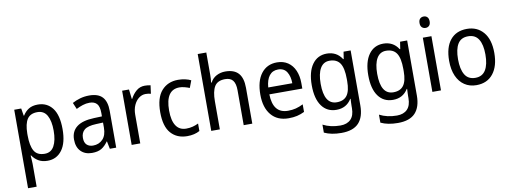

<svg xmlns="http://www.w3.org/2000/svg" viewBox="-73 -1288 4975 1870"><g transform="rotate(-10 2414.0 -353.0)"><path d="M312 -639Q403 -639 456 -570Q509 -501 509 -362Q509 -226 456 -154.5Q403 -83 313 -83Q259 -83 222 -105.5Q185 -128 163 -162H158Q159 -144 161 -121Q163 -98 163 -80V147H78V-629H147L159 -556H163Q186 -594 221.5 -616.5Q257 -639 312 -639ZM295 -567Q225 -567 194.5 -520.5Q164 -474 163 -379V-361Q163 -259 192.5 -207Q222 -155 297 -155Q360 -155 390.5 -210.5Q421 -266 421 -362Q421 -458 390.5 -512.5Q360 -567 295 -567Z M820 -639Q909 -639 950.5 -594Q992 -549 992 -457V-93H929L914 -168H911Q881 -125 845.5 -104Q810 -83 752 -83Q683 -83 642 -125Q601 -167 601 -242Q601 -322 657.5 -366Q714 -410 828 -414L908 -417V-450Q908 -515 883.5 -542Q859 -569 812 -569Q777 -569 743.5 -558Q710 -547 679 -531L652 -595Q686 -614 729 -626.5Q772 -639 820 -639ZM840 -353Q757 -350 723 -322Q689 -294 689 -242Q689 -196 712.5 -174Q736 -152 775 -152Q833 -152 870.5 -191Q908 -230 908 -306V-356Z M1370 -639Q1384 -639 1399 -637.5Q1414 -636 1427 -633L1416 -551Q1392 -558 1364 -558Q1328 -558 1297.5 -535Q1267 -512 1248.5 -471Q1230 -430 1230 -377V-93H1145V-629H1213L1224 -534H1228Q1251 -579 1286.5 -609Q1322 -639 1370 -639Z M1694 -83Q1593 -83 1533.5 -150Q1474 -217 1474 -358Q1474 -500 1535.5 -569.5Q1597 -639 1699 -639Q1736 -639 1769.5 -631.5Q1803 -624 1826 -612L1799 -541Q1777 -550 1750 -557Q1723 -564 1700 -564Q1562 -564 1562 -359Q1562 -260 1596 -208.5Q1630 -157 1697 -157Q1732 -157 1762 -165Q1792 -173 1818 -186V-112Q1767 -83 1694 -83Z M2017 -633Q2017 -591 2012 -556H2018Q2039 -597 2079 -618Q2119 -639 2166 -639Q2253 -639 2295.5 -592Q2338 -545 2338 -448V-93H2253V-438Q2253 -503 2229 -534.5Q2205 -566 2152 -566Q2076 -566 2046.5 -516.5Q2017 -467 2017 -371V-93H1932V-853H2017Z M2677 -639Q2740 -639 2785 -608.5Q2830 -578 2853.5 -523.5Q2877 -469 2877 -399V-345H2551Q2555 -156 2703 -156Q2746 -156 2781 -165Q2816 -174 2854 -193V-118Q2817 -100 2780.5 -91.5Q2744 -83 2697 -83Q2586 -83 2525 -156Q2464 -229 2464 -357Q2464 -491 2521 -565Q2578 -639 2677 -639ZM2676 -569Q2621 -569 2589.5 -529Q2558 -489 2552 -413H2790Q2790 -480 2762.5 -524.5Q2735 -569 2676 -569Z M3170 -639Q3217 -639 3254.5 -619.5Q3292 -600 3319 -558H3324L3335 -629H3405V-85Q3405 29 3350 88Q3295 147 3178 147Q3078 147 3009 114V35Q3084 74 3181 74Q3247 74 3283.5 37Q3320 0 3320 -74V-93Q3320 -107 3321 -129Q3322 -151 3323 -165H3319Q3269 -83 3170 -83Q3077 -83 3025 -155Q2973 -227 2973 -360Q2973 -492 3025.5 -565.5Q3078 -639 3170 -639ZM3184 -566Q3124 -566 3092.5 -512.5Q3061 -459 3061 -359Q3061 -155 3186 -155Q3255 -155 3287.5 -199.5Q3320 -244 3320 -339V-361Q3320 -470 3287.5 -518Q3255 -566 3184 -566Z M3729 -639Q3776 -639 3813.5 -619.5Q3851 -600 3878 -558H3883L3894 -629H3964V-85Q3964 29 3909 88Q3854 147 3737 147Q3637 147 3568 114V35Q3643 74 3740 74Q3806 74 3842.5 37Q3879 0 3879 -74V-93Q3879 -107 3880 -129Q3881 -151 3882 -165H3878Q3828 -83 3729 -83Q3636 -83 3584 -155Q3532 -227 3532 -360Q3532 -492 3584.5 -565.5Q3637 -639 3729 -639ZM3743 -566Q3683 -566 3651.5 -512.5Q3620 -459 3620 -359Q3620 -155 3745 -155Q3814 -155 3846.5 -199.5Q3879 -244 3879 -339V-361Q3879 -470 3846.5 -518Q3814 -566 3743 -566Z M4163 -831Q4184 -831 4198 -817Q4212 -803 4212 -774Q4212 -746 4198 -732Q4184 -718 4163 -718Q4141 -718 4126.5 -732Q4112 -746 4112 -774Q4112 -803 4126 -817Q4140 -831 4163 -831ZM4204 -629V-93H4119V-629Z M4779 -362Q4779 -232 4720 -157.5Q4661 -83 4554 -83Q4487 -83 4437 -116.5Q4387 -150 4359.5 -212.5Q4332 -275 4332 -362Q4332 -495 4390.5 -567Q4449 -639 4556 -639Q4657 -639 4718 -567.5Q4779 -496 4779 -362ZM4420 -362Q4420 -264 4452.5 -209.5Q4485 -155 4556 -155Q4625 -155 4658 -209Q4691 -263 4691 -362Q4691 -460 4658 -513Q4625 -566 4555 -566Q4484 -566 4452 -513Q4420 -460 4420 -362Z"/></g></svg>

Font: Noto Sans Kannada UI SemiCondensed
Style: Regular
Weight: 400
Width: 4
Designer: Jelle Bosma - Monotype Design Team
Foundry: Monotype Imaging Inc.
Version: Version 2.005; ttfautohint (v1.8.4.7-5d5b)